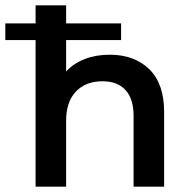

<svg xmlns="http://www.w3.org/2000/svg" viewBox="-56 -703 700 723"><path d="M562 -282V0H447V-267Q447 -331 416.5 -364Q386 -397 330 -397Q267 -397 230 -358.5Q193 -320 193 -248V0H78V-552H-36V-615H78V-683H193V-615H400V-552H193V-434Q222 -465 264 -481Q306 -497 357 -497Q450 -497 506 -442.5Q562 -388 562 -282Z"/></svg>

Font: Montserrat Ace
Style: Bold
Weight: 600
Designer: Julieta Ulanovsky
Foundry: Julieta Ulanovsky
Version: Version 1